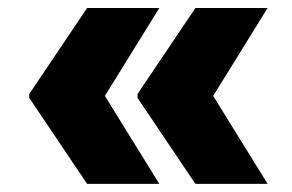

<svg xmlns="http://www.w3.org/2000/svg" viewBox="-20 -534 723 476"><path d="M643.5 -78.1H464.5L321 -291.2V-301.1L464.5 -514.2H643.5L508.5 -296.2ZM375 -78.1H196L52.6 -291.2V-301.1L196 -514.2H375L240.1 -296.2Z"/></svg>

Font: Linik Sans Black
Style: Regular
Weight: 900
Designer: Fonts by Rasmus Andersson / Changes by Cristiano Sobral with parts from Marc Monis
Foundry: rsms
Version: Version 3.020; ttfautohint (v1.6)